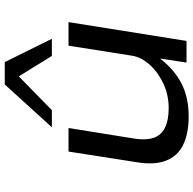

<svg xmlns="http://www.w3.org/2000/svg" viewBox="-23 -781 813 807"><g transform="rotate(-90 383.5 -377.5)"><path d="M298 9Q225 9 177.5 -14.5Q130 -38 111.5 -87Q93 -136 105 -208L150 -496H249L204 -216Q197 -169 208 -137.5Q219 -106 250.5 -90.5Q282 -75 333 -75Q388 -75 436 -97.5Q484 -120 515.5 -155.5Q547 -191 553 -230L595 -496H694L615 0H524L541 -111Q494 -51 435.5 -21Q377 9 298 9ZM252 -566 432 -764H526L624 -566H552L466 -705L324 -566Z"/></g></svg>

Font: Nunito Sans 7pt Expanded
Style: Italic
Weight: 400
Width: 7
Italic angle: -9°
Designer: Vernon Adams
Foundry: Vernon Adams
Version: Version 3.101;gftools[0.9.27]